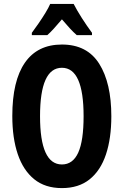

<svg xmlns="http://www.w3.org/2000/svg" viewBox="-20 -953 633 983"><path d="M550 -358Q550 -245 522.5 -162.5Q495 -80 439 -35Q383 10 297 10Q211 10 155 -35.5Q99 -81 71 -163.5Q43 -246 43 -359Q43 -539 107.5 -632Q172 -725 297 -725Q426 -725 488 -626.5Q550 -528 550 -358ZM185 -358Q185 -111 297 -111Q353 -111 380.5 -171.5Q408 -232 408 -358Q408 -606 297 -606Q185 -606 185 -358ZM357 -933Q374 -900 398.5 -861.5Q423 -823 451 -785V-773H373Q356 -788 337 -808.5Q318 -829 297 -854Q275 -828 256 -807Q237 -786 222 -773H143V-785Q158 -805 177 -832.5Q196 -860 212.5 -887Q229 -914 237 -933Z"/></svg>

Font: Noto Sans Lao UI ExtCond
Style: Bold
Weight: 700
Width: 2
Designer: Monotype Design Team
Foundry: Monotype Imaging Inc.
Version: Version 2.000; ttfautohint (v1.8.4.7-5d5b)